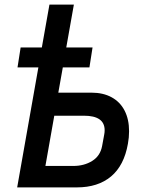

<svg xmlns="http://www.w3.org/2000/svg" viewBox="-20 -813 640 833"><path d="M146.5 -520.5H56L69.5 -607H161.5L194.5 -793H300.5L267.5 -607H381.5L368 -520.5H252.5L233 -411H377Q427.5 -411 464.2 -391Q501 -371 520.5 -333.2Q540 -295.5 540 -243.5Q540 -216.5 535 -189.5Q518.5 -95 461.8 -47.5Q405 0 313.5 0H54.5ZM423 -179.5 432 -228.5Q434 -238 434 -248Q434 -311 344 -311H215.5L177 -93H298Q345 -93 380 -114.8Q415 -136.5 423 -179.5Z"/></svg>

Font: JuliaMono
Style: Bold Italic
Weight: 700
Italic angle: -9°
Monospace: yes
Designer: cormullion
Foundry: corm
Version: Version 0.057; ttfautohint (v1.8.4)